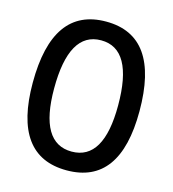

<svg xmlns="http://www.w3.org/2000/svg" viewBox="-107 -791 800 889"><g transform="rotate(15 293.0 -346.5)"><path d="M293 9.8Q37.1 9.8 37.1 -341.8Q37.1 -703.1 293 -703.1Q548.8 -703.1 548.8 -341.8Q548.8 9.8 293 9.8ZM293 -80.1Q446.3 -80.1 446.3 -341.8Q446.3 -613.3 293 -613.3Q139.6 -613.3 139.6 -341.8Q139.6 -80.1 293 -80.1Z"/></g></svg>

Font: Cascadia Mono
Style: Regular
Weight: 400
Monospace: yes
Designer: Aaron Bell
Foundry: Saja Typeworks
Version: Version 2102.003